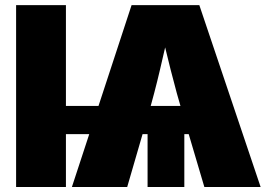

<svg xmlns="http://www.w3.org/2000/svg" viewBox="-20 -748 1078 768"><path d="M243.7 -727.5V0H44.4V-727.5ZM717.3 -268.1V0H570.3V-268.1ZM267.6 0 506.3 -727.5H777.3L1022.5 0H797.4L713.9 -282.2Q686.5 -374 662.4 -469.7Q638.2 -565.4 616.2 -663.1H664.1Q642.6 -565.4 620.1 -469.7Q597.7 -374 570.8 -282.2L488.8 0ZM198.7 -211.4V-324.2H845.2V-211.4Z"/></svg>

Font: Inter 20pt Black
Style: Regular
Weight: 900
Version: Version 4.001;git-66647c0bb